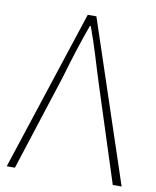

<svg xmlns="http://www.w3.org/2000/svg" viewBox="-82 -790 696 854"><g transform="rotate(10 266.0 -363.0)"><path d="M284 -726H245L7 0H44L184 -434Q194 -468 203 -498Q212 -528 221.5 -557.5Q231 -587 241 -616.5Q251 -646 263 -679H267Q279 -646 289 -616Q299 -586 308 -557Q317 -528 326 -498Q335 -468 346 -434L486 0H526Z"/></g></svg>

Font: Spoqa Han Sans Neo Thin
Style: Regular
Weight: 100
Designer: [Spoqa Han Sans Neo] Dong-huui Kim  Younghwa Kang  Yujin Lee  [Noto Sans] Ryoko NISHIZUKA  (kana & ideographs); Paul D. 
Foundry: Spoqa (http://www.spoqa-han-sans.com)
Version: Version 1.100;hotconv 1.0.109;makeotfexe 2.5.65596